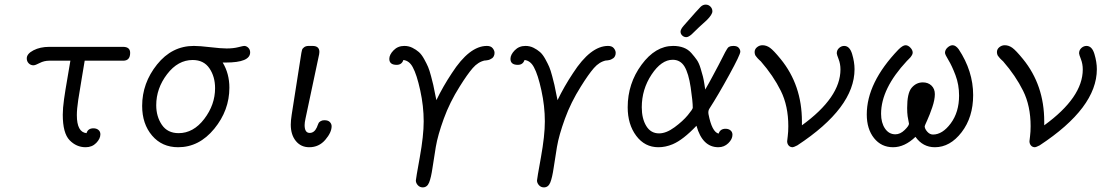

<svg xmlns="http://www.w3.org/2000/svg" viewBox="-20 -634 4773 832"><path d="M96 -381Q96 -401 125 -416Q154 -431 194 -431H513Q544 -431 544 -405Q544 -371 514 -371H347Q343 -345 334 -293Q325 -241 319 -201Q313 -161 313 -135Q313 -61 355 -57Q361 -78 385 -78Q398 -78 406.5 -71Q415 -64 415 -52Q415 -33 397 -14.5Q379 4 351 4Q311 4 281.5 -26.5Q252 -57 252 -137Q252 -165 257.5 -204Q263 -243 272 -294Q281 -345 285 -371H194Q171 -371 152 -361Q133 -351 125 -351Q113 -351 104.5 -359.5Q96 -368 96 -381Z M596 -175Q596 -274 660.5 -354.5Q725 -435 820 -435Q845 -435 891.5 -429.5Q938 -424 962 -424Q991 -424 1012.5 -429.5Q1034 -435 1038 -435Q1048 -435 1056 -427Q1064 -419 1064 -407Q1064 -363 958 -363H945Q974 -315 974 -254Q974 -156 908.5 -76Q843 4 752 4Q682 4 639 -46.5Q596 -97 596 -175ZM657 -178Q657 -129 681.5 -93Q706 -57 754 -57Q818 -57 865 -118.5Q912 -180 912 -252Q912 -302 887.5 -338Q863 -374 815 -374Q751 -374 704 -312.5Q657 -251 657 -178Z M1240 -94Q1240 -111 1244 -137L1286 -405Q1288 -414 1289 -418.5Q1290 -423 1297.5 -429Q1305 -435 1318 -435H1334Q1364 -435 1364 -409Q1364 -403 1363 -399L1304 -121Q1300 -103 1300 -92Q1300 -58 1322 -58Q1342 -58 1353 -82Q1354 -84 1356.5 -91Q1359 -98 1361 -101.5Q1363 -105 1369.5 -109Q1376 -113 1385 -113H1386Q1402 -113 1409.5 -105Q1417 -97 1417 -87Q1417 -60 1389.5 -28Q1362 4 1320 4Q1284 4 1262 -23Q1240 -50 1240 -94Z M1667 -379Q1667 -397 1685.5 -416Q1704 -435 1732 -435Q1751 -435 1767 -427Q1783 -419 1795 -408.5Q1807 -398 1818 -378Q1829 -358 1835 -344Q1841 -330 1848 -303.5Q1855 -277 1857.5 -266Q1860 -255 1865 -229Q1870 -203 1871 -200Q1900 -260 1938 -317Q2014 -435 2090 -435Q2107 -435 2115 -425Q2123 -415 2123 -405Q2123 -397 2120 -391Q2117 -385 2113 -382Q2109 -379 2103.5 -376.5Q2098 -374 2094 -373.5Q2090 -373 2085 -372H2081Q2052 -366 2028.5 -339Q2005 -312 1972 -259Q1929 -191 1903 -119.5Q1877 -48 1868.5 2.5Q1860 53 1854 94.5Q1848 136 1839.5 157Q1831 178 1812 178Q1799 178 1790.5 168.5Q1782 159 1782 148Q1782 142 1799 48Q1816 -46 1816 -108Q1816 -174 1801 -242.5Q1786 -311 1769 -342Q1754 -371 1728 -374Q1721 -353 1699 -353Q1667 -353 1667 -379Z M2192 -379Q2192 -397 2210.5 -416Q2229 -435 2257 -435Q2276 -435 2292 -427Q2308 -419 2320 -408.5Q2332 -398 2343 -378Q2354 -358 2360 -344Q2366 -330 2373 -303.5Q2380 -277 2382.5 -266Q2385 -255 2390 -229Q2395 -203 2396 -200Q2425 -260 2463 -317Q2539 -435 2615 -435Q2632 -435 2640 -425Q2648 -415 2648 -405Q2648 -397 2645 -391Q2642 -385 2638 -382Q2634 -379 2628.5 -376.5Q2623 -374 2619 -373.5Q2615 -373 2610 -372H2606Q2577 -366 2553.5 -339Q2530 -312 2497 -259Q2454 -191 2428 -119.5Q2402 -48 2393.5 2.5Q2385 53 2379 94.5Q2373 136 2364.5 157Q2356 178 2337 178Q2324 178 2315.5 168.5Q2307 159 2307 148Q2307 142 2324 48Q2341 -46 2341 -108Q2341 -174 2326 -242.5Q2311 -311 2294 -342Q2279 -371 2253 -374Q2246 -353 2224 -353Q2192 -353 2192 -379Z M2700 -169Q2700 -272 2760 -353.5Q2820 -435 2897 -435Q2922 -435 2942 -427.5Q2962 -420 2976 -404Q2990 -388 2999.5 -374.5Q3009 -361 3016 -337.5Q3023 -314 3026 -302.5Q3029 -291 3032.5 -269Q3036 -247 3036 -246Q3054 -277 3069 -305.5Q3084 -334 3093.5 -351.5Q3103 -369 3110.5 -384.5Q3118 -400 3122.5 -408Q3127 -416 3131 -422.5Q3135 -429 3139 -431Q3143 -433 3147 -434Q3151 -435 3158 -435Q3174 -435 3181 -427Q3188 -419 3188 -410Q3188 -397 3140 -309.5Q3092 -222 3054 -163Q3048 -154 3050 -140Q3065 -62 3094 -55Q3101 -76 3124 -76Q3137 -76 3145.5 -69Q3154 -62 3154 -50Q3154 -31 3136 -13.5Q3118 4 3093 4Q3024 4 2998 -89Q2940 -28 2895 -9Q2864 4 2833 4Q2774 4 2737 -45.5Q2700 -95 2700 -169ZM2761 -169Q2761 -120 2780.5 -88Q2800 -56 2836 -56Q2867 -56 2903 -82.5Q2939 -109 2960.5 -135Q2982 -161 2982 -167Q2982 -194 2973 -255Q2964 -316 2946 -346Q2928 -375 2895 -375Q2846 -375 2803.5 -311Q2761 -247 2761 -169ZM2943 -523Q3006 -595 3016 -604.5Q3026 -614 3038 -614Q3050 -614 3058.5 -605.5Q3067 -597 3067 -585Q3067 -571 3043 -547Q3035 -539 3009 -516Q2989 -497 2977 -485Q2963 -473 2954 -473Q2944 -473 2936.5 -480Q2929 -487 2929 -497Q2929 -507 2943 -523Z M3250 -408Q3250 -421 3260.5 -429.5Q3271 -438 3284 -438Q3301 -438 3316.5 -427Q3332 -416 3363 -378Q3455 -265 3455 -108V-91Q3622 -212 3622 -333Q3622 -357 3614 -377.5Q3606 -398 3606 -403Q3606 -417 3616 -426Q3626 -435 3638 -435Q3662 -435 3672.5 -400Q3683 -365 3683 -334Q3683 -167 3435 -4Q3419 4 3415 4Q3404 4 3397.5 -3.5Q3391 -11 3391 -22Q3391 -24 3393.5 -43.5Q3396 -63 3396 -87Q3396 -175 3363.5 -240.5Q3331 -306 3277 -368Q3275 -370 3270 -374.5Q3265 -379 3263.5 -381Q3262 -383 3258.5 -387Q3255 -391 3253.5 -393.5Q3252 -396 3251 -400Q3250 -404 3250 -408Z M3736 -138Q3736 -276 3873 -419Q3892 -438 3904 -438Q3915 -438 3925 -427.5Q3935 -417 3935 -406Q3935 -401 3932 -395.5Q3929 -390 3926 -386.5Q3923 -383 3917.5 -377.5Q3912 -372 3910 -370Q3798 -250 3798 -141Q3798 -102 3815 -77Q3832 -52 3860 -52Q3881 -52 3900 -70.5Q3919 -89 3919 -98Q3919 -101 3917 -108.5Q3915 -116 3913 -130.5Q3911 -145 3911 -166Q3911 -230 3930 -253Q3950 -277 3979 -277Q4002 -277 4016.5 -263Q4031 -249 4031 -226Q4031 -202 4020 -169.5Q4009 -137 3998 -113Q3987 -89 3987 -87Q3987 -76 3998 -63.5Q4009 -51 4023 -51Q4064 -51 4100 -99.5Q4136 -148 4136 -220Q4136 -267 4120.5 -308Q4105 -349 4090 -373.5Q4075 -398 4075 -405Q4075 -418 4086 -428Q4097 -438 4108 -438Q4121 -438 4134 -421Q4197 -326 4197 -222Q4197 -126 4147 -61Q4097 4 4031 4Q3979 4 3947 -41Q3900 4 3850 4Q3799 4 3767.5 -35.5Q3736 -75 3736 -138Z M4300 -408Q4300 -421 4310.5 -429.5Q4321 -438 4334 -438Q4351 -438 4366.5 -427Q4382 -416 4413 -378Q4505 -265 4505 -108V-91Q4672 -212 4672 -333Q4672 -357 4664 -377.5Q4656 -398 4656 -403Q4656 -417 4666 -426Q4676 -435 4688 -435Q4712 -435 4722.5 -400Q4733 -365 4733 -334Q4733 -167 4485 -4Q4469 4 4465 4Q4454 4 4447.5 -3.5Q4441 -11 4441 -22Q4441 -24 4443.5 -43.5Q4446 -63 4446 -87Q4446 -175 4413.5 -240.5Q4381 -306 4327 -368Q4325 -370 4320 -374.5Q4315 -379 4313.5 -381Q4312 -383 4308.5 -387Q4305 -391 4303.5 -393.5Q4302 -396 4301 -400Q4300 -404 4300 -408Z"/></svg>

Font: CMU Typewriter Text
Style: LightOblique
Weight: 200
Italic angle: -9.46001°
Version: Version 0.7.0